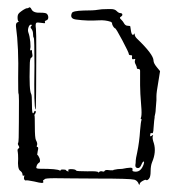

<svg xmlns="http://www.w3.org/2000/svg" viewBox="-20 -753 485 529"><path d="M286 -728Q296 -728 301 -723Q307 -717 311 -717Q316 -717 317 -713.5Q318 -710 313 -707Q308 -704 313 -700Q319 -694 321 -690Q325 -682 332 -682Q339 -682 339 -680Q339 -679 341 -667Q343 -656 347 -657Q349 -658 350 -661Q351 -660 351 -659Q351 -653 357 -647Q403 -603 403 -586Q403 -579 412 -568L421 -557L416 -526Q411 -498 411 -488V-477Q411 -476 409 -452Q409 -447 408 -441.5Q407 -436 406 -432V-429Q405 -426 403 -399Q403 -395 402.5 -392.5Q402 -390 401.5 -388Q401 -386 400 -386Q399 -386 398 -386Q396 -387 395 -386Q394 -385 394 -382Q393 -378 394 -377.5Q395 -377 398 -379Q402 -382 402 -381Q402 -380 401 -378Q399 -372 404 -358Q411 -334 399 -306Q395 -296 395 -281Q395 -265 390 -260Q385 -255 383 -257Q381 -259 373 -254.5Q365 -250 365 -246Q365 -242 362 -246Q362 -247 361 -249Q357 -256 350 -258Q338 -261 252 -261Q223 -261 179 -261.5Q135 -262 131 -262Q103 -262 103 -259Q102 -258 100 -257Q98 -257 99 -253Q101 -249 95 -249Q90 -249 74 -253Q54 -257 52 -256Q50 -255 48 -257Q46 -259 46 -262Q46 -265 47 -268Q48 -271 45 -269Q42 -268 42 -272Q42 -278 35 -283Q28 -289 30 -315Q30 -329 29 -334Q27 -342 31 -344Q35 -346 31 -352Q28 -357 30 -359Q32 -361 32 -416Q33 -495 31 -495Q30 -495 30 -538Q32 -622 24 -680Q23 -690 29 -692Q32 -693 32 -694Q29 -694 28.5 -702.5Q28 -711 31 -715Q32 -717 38 -721.5Q44 -726 49 -728.5Q54 -731 54 -730L58 -731Q63 -736 67 -727Q72 -717 92 -718Q106 -718 109 -715Q113 -711 113 -705Q113 -699 108 -697Q102 -695 104 -692Q105 -689 102 -689Q99 -689 94 -690Q82 -692 80 -690Q77 -687 79 -674Q80 -665 80 -609Q80 -553 79.5 -501.5Q79 -450 78 -451Q73 -456 75 -572Q75 -647 73 -649Q71 -651 71 -660Q71 -667 67 -673Q62 -678 66 -681Q70 -685 65 -685Q61 -685 58.5 -677.5Q56 -670 58 -664Q62 -653 63.5 -637.5Q65 -622 63 -618Q63 -614 64 -614Q68 -616 68 -614Q68 -608 69 -604Q71 -596 66 -594Q62 -592 62 -572Q60 -503 66 -494Q68 -491 68 -465Q68 -440 71 -441Q73 -441 74 -445Q76 -449 78 -447Q79 -446 78.5 -443.5Q78 -441 77 -440Q74 -436 75 -435Q76 -434 76 -404Q76 -373 79 -367Q84 -358 82 -353Q80 -348 83 -348Q87 -348 84 -337Q82 -326 83 -326Q85 -326 89 -317Q92 -307 88 -305Q83 -302 81 -296Q79 -291 81 -289.5Q83 -288 91 -288Q138 -288 145 -283Q147 -283 147 -283Q146 -286 153 -286Q161 -286 162 -284Q164 -281 168 -281Q172 -281 167 -284Q169 -287 175 -287Q188 -287 190 -283Q191 -281 221 -281Q251 -282 251 -278Q251 -276 253 -279Q256 -282 261 -281Q267 -279 268 -282Q270 -286 282 -284Q293 -283 293 -285L304 -287Q317 -287 329 -290Q335 -291 339 -291Q343 -291 344.5 -289.5Q346 -288 345 -285Q344 -283 346 -281.5Q348 -280 354 -280Q369 -280 376 -301Q378 -308 376 -308Q373 -308 369 -298Q365 -289 359 -290Q352 -291 353 -299Q354 -303 354 -311Q354 -315 358 -333Q364 -362 366 -394Q368 -418 370 -423Q370 -425 370 -425Q366 -423 369 -431Q371 -440 369 -462Q366 -498 366 -518V-558Q366 -563 361 -563Q357 -563 357 -566Q357 -569 354 -575Q350 -582 352 -587Q353 -590 352.5 -590.5Q352 -591 349 -590Q345 -589 344 -591Q343 -593 344 -599Q344 -601 340 -601Q335 -601 335 -604Q335 -608 317 -642Q299 -676 297 -675Q296 -675 293.5 -678Q291 -681 289.5 -685Q288 -689 289 -690L285 -693Q270 -698 253 -697Q220 -695 191 -699Q171 -701 178 -717Q180 -723 210 -724Q239 -724 249 -726Q259 -728 277 -728Z"/></svg>

Font: Strokes
Style: Regular
Weight: 400
Version: Version 1.0